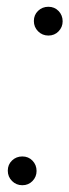

<svg xmlns="http://www.w3.org/2000/svg" viewBox="-20 -545 205 567"><path d="M46 2Q28 2 15.5 -10.5Q3 -23 3 -41Q3 -59 15.5 -71Q28 -83 46 -83Q64 -83 76 -70.5Q88 -58 88 -40Q88 -23 76 -10.5Q64 2 46 2ZM123 -440Q105 -440 92.5 -452.5Q80 -465 80 -483Q80 -501 92.5 -513Q105 -525 123 -525Q141 -525 153 -512.5Q165 -500 165 -482Q165 -465 153 -452.5Q141 -440 123 -440Z"/></svg>

Font: DM Sans 12pt ExtraLight
Style: Italic
Weight: 250
Italic angle: -10°
Version: Version 4.004;gftools[0.9.30]